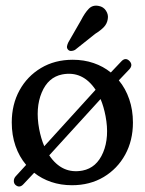

<svg xmlns="http://www.w3.org/2000/svg" viewBox="-20 -660 524 694"><path d="M36 8.5Q30 3 30 -6Q30 -15 36.5 -22.5L74.5 -64Q49.5 -93.5 36 -132.5Q22.5 -171.5 22.5 -217.5Q22.5 -282.5 50.5 -333.5Q78.5 -384.5 128.2 -414.2Q178 -444 243 -444Q283.5 -444 318.5 -432Q353.5 -420 380.5 -398L417.5 -437Q432.5 -454 447 -440.5Q462 -426 448 -410L409.5 -369.5Q434 -340 447.2 -301.2Q460.5 -262.5 460.5 -217Q460.5 -152 432.5 -101Q404.5 -50 354.8 -20.2Q305 9.5 240 9.5Q200 9.5 165.2 -2.2Q130.5 -14 103.5 -35.5L64.5 6Q50.5 21 36 8.5ZM121.5 -194Q128 -159.5 140 -131.5L325.5 -335.5Q279 -405 205 -391Q154 -381 130.8 -325.5Q107.5 -270 121.5 -194ZM278.5 -43.5Q329.5 -53.5 352.8 -109Q376 -164.5 361.5 -240.5Q355 -274.5 343.5 -302L158 -98.5Q204.5 -29.5 278.5 -43.5ZM273 -587Q286.5 -613.5 300.8 -628.2Q315 -643 337 -638.5Q354 -635.5 363.2 -621.2Q372.5 -607 369.5 -591Q367 -574.5 355.8 -562.5Q344.5 -550.5 324.5 -538L251 -479.5Q244.5 -476 237.5 -475.8Q230.5 -475.5 226 -480.5Q221 -486 222.2 -493Q223.5 -500 227 -507Z"/></svg>

Font: Fraunces 144pt SuperSoft
Style: Regular
Weight: 400
Version: Version 1.000;[b76b70a41]